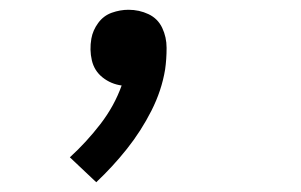

<svg xmlns="http://www.w3.org/2000/svg" viewBox="-20 -168 616 393"><path d="M177 205Q211 173 240 136.5Q269 100 290 58.5Q311 17 318 -26Q321 -47 321 -70Q321 -92 312 -111Q303 -130 284 -139Q265 -148 243 -148Q226 -148 209 -142Q192 -136 181 -121Q170 -106 167 -89Q163 -66 168 -44.5Q173 -23 190 -9.5Q207 4 229 7Q214 49 185.5 86Q157 123 123 154Z"/></svg>

Font: Iosevka Sparkle Oblique
Style: Regular
Weight: 400
Italic angle: -9°
Designer: Belleve Invis
Foundry: Belleve Invis
Version: Version 4.5.0; ttfautohint (v1.8.3)